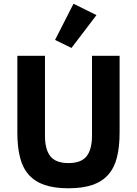

<svg xmlns="http://www.w3.org/2000/svg" viewBox="-20 -997 734 1029"><path d="M221 -698V-270Q221 -196 250 -159.5Q279 -123 347 -123Q415 -123 444 -159.5Q473 -196 473 -270V-698H621V-286Q621 -209 606.5 -152.5Q592 -96 559 -59.5Q526 -23 474 -5.5Q422 12 347 12Q272 12 220 -5.5Q168 -23 135 -59.5Q102 -96 87.5 -152.5Q73 -209 73 -286V-698ZM363 -740 275 -783 374 -977 497 -916Z"/></svg>

Font: IBM Plex Sans Devanagari
Style: Bold
Weight: 700
Designer: Mike Abbink, Paul van der Laan, Pieter van Rosmalen, Erin McLaughlin
Foundry: Bold Monday
Version: Version 1.1